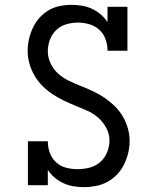

<svg xmlns="http://www.w3.org/2000/svg" viewBox="-20 -763 640 791"><path d="M326 8Q305 8 283.5 4.5Q262 1 242 -8Q222 -17 205.5 -31Q189 -45 177 -63V0H95V-181H177Q177 -157 185 -134Q193 -111 211 -94.5Q229 -78 252.5 -72Q276 -66 300 -66Q325 -66 349.5 -72.5Q374 -79 392.5 -95Q411 -111 421 -135Q431 -159 431 -183Q431 -210 418.5 -234.5Q406 -259 386 -277Q366 -295 341.5 -306Q317 -317 292 -327Q267 -337 243 -348.5Q219 -360 196.5 -375Q174 -390 155 -409Q136 -428 122.5 -451Q109 -474 101.5 -500Q94 -526 94 -553Q94 -578 99.5 -602Q105 -626 115.5 -648.5Q126 -671 142.5 -689.5Q159 -708 180 -720.5Q201 -733 225.5 -738Q250 -743 275 -743Q296 -743 317.5 -739.5Q339 -736 358.5 -727Q378 -718 394.5 -704Q411 -690 423 -672V-735H505V-554H423Q423 -578 415 -601Q407 -624 389.5 -640Q372 -656 348.5 -663Q325 -670 301 -670Q277 -670 253 -663Q229 -656 211.5 -639Q194 -622 185.5 -599Q177 -576 177 -552Q177 -525 189 -500.5Q201 -476 221 -458.5Q241 -441 265.5 -429.5Q290 -418 315 -408Q340 -398 364.5 -386.5Q389 -375 411 -360Q433 -345 452.5 -326Q472 -307 485.5 -284Q499 -261 506.5 -235Q514 -209 514 -182Q514 -157 508 -132.5Q502 -108 491 -85.5Q480 -63 462.5 -44.5Q445 -26 423 -14Q401 -2 376 3Q351 8 326 8Q326 8 326 8Q326 8 326 8Z"/></svg>

Font: Iosevka Curly Slab Extended
Style: Regular
Weight: 400
Width: 7
Monospace: yes
Designer: Belleve Invis
Foundry: Belleve Invis
Version: Version 11.1.0; ttfautohint (v1.8.3)